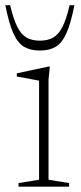

<svg xmlns="http://www.w3.org/2000/svg" viewBox="-37 -700 302 720"><path d="M150 -450.5 145 -402V-26L222 -13.5V0H32.5V-13.5L109.5 -26V-397.5Q104 -398.5 90 -401.2Q76 -404 58.8 -407.2Q41.5 -410.5 26 -413V-425L145 -450.5ZM112.5 -547.5Q142 -547.5 162.2 -559Q182.5 -570.5 197.2 -599.2Q212 -628 224 -680.5H242Q228.5 -612 212 -575.2Q195.5 -538.5 171.8 -524.5Q148 -510.5 112.5 -510.5Q77 -510.5 53.2 -524.5Q29.5 -538.5 13 -575.2Q-3.5 -612 -17 -680.5H1Q13.5 -628 28 -599.2Q42.5 -570.5 62.8 -559Q83 -547.5 112.5 -547.5Z"/></svg>

Font: Newsreader 16pt 16pt ExtraLight
Style: Regular
Weight: 250
Version: Version 1.003